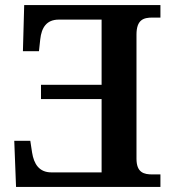

<svg xmlns="http://www.w3.org/2000/svg" viewBox="-20 -734 682 754"><path d="M610 0V-49H579C545 -49 516 -56 516 -111V-598C516 -657 544 -665 579 -665H610V-714H75L70 -533H133L138 -579C143 -626 163 -657 211 -657H379V-401H141V-345H379V-57H182C133 -57 113 -91 106 -135L99 -181H36L43 0Z"/></svg>

Font: Noto Serif Semi
Style: Regular
Weight: 600
Designer: Monotype Design Team
Foundry: Monotype Imaging Inc.
Version: Version 1.002